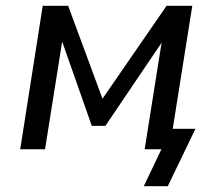

<svg xmlns="http://www.w3.org/2000/svg" viewBox="-20 -517 760 665"><path d="M478 128 539 0H481L493 -71H657L561 128ZM50 0 128 -497H216L335 -175L557 -497H646L567 0H481L540 -371H541L345 -81H298L196 -371H195L136 0Z"/></svg>

Font: Nunito Sans 7pt SemiCondensed Medium
Style: Italic
Weight: 500
Width: 4
Italic angle: -9°
Designer: Vernon Adams
Foundry: Vernon Adams
Version: Version 3.101;gftools[0.9.27]